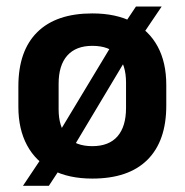

<svg xmlns="http://www.w3.org/2000/svg" viewBox="-20 -546 578 601"><path d="M269 13Q195.5 13 143.8 -13.8Q92 -40.5 64.8 -91Q37.5 -141.5 37.5 -211.5V-276Q37.5 -387 96.8 -445.5Q156 -504 269 -504Q343 -504 394.8 -477.2Q446.5 -450.5 473.5 -400.5Q500.5 -350.5 500.5 -280V-215.5Q500.5 -104.5 441.5 -45.8Q382.5 13 269 13ZM52 35.5 123.5 -71.5 151.5 -109 345 -430 363.5 -462.5 405.5 -525.5H486L417 -423.5L390 -386.5L198.5 -66.5L179 -34.5L133 35.5ZM269 -88.5Q321 -88.5 347.8 -119.2Q374.5 -150 374.5 -208V-287.5Q374.5 -342.5 348.5 -372.5Q322.5 -402.5 269 -402.5Q217.5 -402.5 190.5 -372Q163.5 -341.5 163.5 -284V-204Q163.5 -149 189.8 -118.8Q216 -88.5 269 -88.5Z"/></svg>

Font: Anek Bangla Medium SemiBold
Style: Regular
Weight: 600
Version: Version 1.003